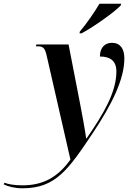

<svg xmlns="http://www.w3.org/2000/svg" viewBox="-174 -776 708 1036"><path d="M257 -606 255 -596H266C335 -633 445 -712 477 -746L480 -756H363C335 -710 292 -646 257 -606ZM-53 240C126 240 194 141 330 -63C430 -214 497 -348 497 -461C497 -514 474 -545 430 -545C393 -545 365 -520 365 -471C417 -471 454 -451 454 -390C454 -280 386 -163 293 -29H291C286 -68 268 -166 258 -217L196 -536H22L20 -526H30C60 -526 69 -515 78 -475L206 85C136 183 56 224 -53 224C-101 224 -132 217 -150 210L-154 219C-129 231 -93 240 -53 240Z"/></svg>

Font: Noto Serif Display SemiCondensed SemiBold
Style: Italic
Weight: 600
Width: 4
Italic angle: -12°
Designer: Monotype Design Team
Foundry: Monotype Imaging Inc.
Version: Version 2.009